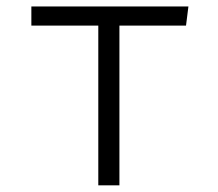

<svg xmlns="http://www.w3.org/2000/svg" viewBox="-20 -558 655 578"><path d="M74.4 -538.5H547.2L540 -481H339.5V0H275.9V-481H74.4Z"/></svg>

Font: Fira Code Fixed Light
Style: Regular
Weight: 300
Monospace: yes
Designer: Carrois Corporate, Edenspiekermann AG, Nikita Prokopov
Foundry: Carrois Corporate, Edenspiekermann AG, Nikita Prokopov
Version: Version 5.002